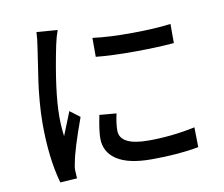

<svg xmlns="http://www.w3.org/2000/svg" viewBox="-85 -869 1170 1005"><g transform="rotate(-10 500.0 -366.5)"><path d="M453.1 -583V-683.6Q543 -671.9 665 -672.9Q787.1 -673.8 868.2 -684.6V-583Q781.2 -575.2 661.1 -574.7Q541 -574.2 453.1 -583ZM418.9 -280.3 508.8 -272.5Q497.1 -220.7 497.1 -183.6Q497.1 -103.5 650.4 -103.5Q773.4 -103.5 897.5 -129.9L899.4 -24.4Q792 -3.9 648.4 -3.9Q525.4 -3.9 463.9 -44.4Q402.3 -85 402.3 -158.2Q402.3 -199.2 418.9 -280.3ZM169.9 -764.6 281.2 -755.9Q269.5 -724.6 259.8 -679.7Q210.9 -441.4 210.9 -306.6Q210.9 -253.9 217.8 -203.1Q222.7 -214.8 267.6 -327.1L320.3 -287.1Q260.7 -124 249 -55.7Q242.2 -27.3 244.1 -10.7Q244.1 2.9 246.1 26.4L156.2 32.2Q118.2 -102.5 118.2 -288.1Q118.2 -339.8 123.5 -403.3Q128.9 -466.8 135.3 -509.8Q141.6 -552.7 150.4 -610.4Q159.2 -668 161.1 -682.6Q168.9 -731.4 169.9 -764.6Z"/></g></svg>

Font: Gen Shin Gothic Monospace Medium
Style: Regular
Weight: 500
Designer: [Source Han Sans]
Ryoko NISHIZUKA  (kana & ideographs); Paul D. Hunt (Latin, Greek & Cyrillic); Wenlong ZHANG  (bopomofo
Version: Version 1.002.20150607